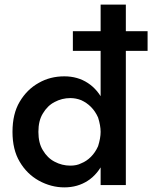

<svg xmlns="http://www.w3.org/2000/svg" viewBox="-20 -800 658 830"><path d="M295 -665V-580H618V-665ZM524 -780H415V0H524ZM34 -230Q34 -153 65 -101Q96 -48 148 -19Q201 10 258 10Q316 10 360 -19Q403 -47 429 -102Q454 -151 454 -230Q454 -310 429 -359Q403 -413 360 -441Q316 -470 258 -470Q197 -470 148 -442Q97 -414 65 -360Q34 -308 34 -230ZM165 -151Q146 -182 146 -230Q146 -278 165 -309Q185 -343 216 -359Q248 -376 284 -376Q308 -376 331 -367Q355 -356 373 -338Q392 -319 404 -292Q415 -257 415 -230Q415 -203 404 -168Q392 -141 373 -122Q354 -103 331 -94Q312 -84 284 -84Q248 -84 216 -101Q185 -117 165 -151Z"/></svg>

Font: NM-font
Style: Medium
Weight: 500
Designer: ""
Foundry: ""
Version: ""